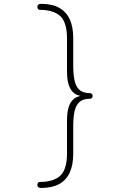

<svg xmlns="http://www.w3.org/2000/svg" viewBox="-20 -788 659 974"><path d="M182 135Q251.5 135 285.8 103.2Q320 71.5 320 -11.5V-178Q320 -215.5 326.8 -239.2Q333.5 -263 344.8 -276.2Q356 -289.5 369 -295.2Q382 -301 394.5 -302.5V-300.5Q382 -302 369 -307.5Q356 -313 344.8 -326.5Q333.5 -340 326.8 -363.8Q320 -387.5 320 -425V-591.5Q320 -674.5 285.8 -706.2Q251.5 -738 182 -738Q176.5 -738 173 -742.2Q169.5 -746.5 169.5 -753.5Q169.5 -760.5 174.5 -764.5Q179.5 -768.5 188.5 -768.5Q244 -768.5 280 -748.5Q316 -728.5 333.8 -690Q351.5 -651.5 351.5 -595V-453.5Q351.5 -412.5 357.8 -381.5Q364 -350.5 382.2 -333Q400.5 -315.5 437 -315.5Q442.5 -315.5 446.2 -311.5Q450 -307.5 450 -301.5Q450 -295 446.2 -291Q442.5 -287 437 -287Q400.5 -287 382.2 -269.8Q364 -252.5 357.8 -221.5Q351.5 -190.5 351.5 -149.5V-7.5Q351.5 48.5 333.8 87.2Q316 126 280 145.8Q244 165.5 188.5 165.5Q179 165.5 174.2 161.5Q169.5 157.5 169.5 150.5Q169.5 143.5 173 139.2Q176.5 135 182 135Z"/></svg>

Font: Sono ExtraLight
Style: Regular
Weight: 200
Designer: Tyler Finck
Foundry: Tyler Finck
Version: Version 2.112